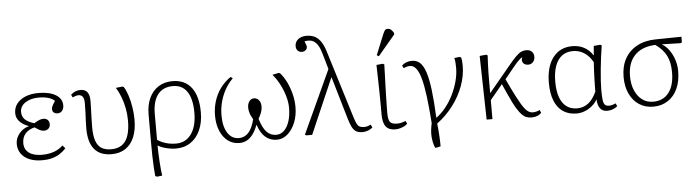

<svg xmlns="http://www.w3.org/2000/svg" viewBox="-55 -1037 5503 1514"><g transform="rotate(-5 2696.5 -280.0)"><path d="M244 14Q186 14 143.5 -3.5Q101 -21 77.5 -54Q54 -87 54 -131Q54 -176 84 -213Q114 -250 161 -263V-264Q115 -280 89 -308.5Q63 -337 63 -374Q63 -417 87.5 -449Q112 -481 156 -499Q200 -517 259 -517Q346 -517 396 -486.5Q446 -456 446 -403Q446 -377 432.5 -360.5Q419 -344 397 -344Q377 -344 366 -354Q355 -364 355 -381Q355 -389 357.5 -397Q360 -405 366.5 -416Q373 -427 384 -444Q365 -462 333.5 -471.5Q302 -481 259 -481Q194 -481 152 -453Q110 -425 110 -380Q110 -344 132.5 -321Q155 -298 206 -282Q234 -299 249.5 -305Q265 -311 280 -311Q302 -311 314.5 -298.5Q327 -286 327 -264Q327 -243 313.5 -230Q300 -217 277 -217Q263 -217 246.5 -224.5Q230 -232 205 -250Q156 -237 131 -207.5Q106 -178 106 -133Q106 -83 143 -56Q180 -29 247 -29Q281 -29 310.5 -35.5Q340 -42 365 -54.5Q390 -67 412 -88L433 -64Q409 -38 380.5 -20.5Q352 -3 318.5 5.5Q285 14 244 14Z M793 14Q702 14 656.5 -41Q611 -96 611 -206Q611 -239 612.5 -268Q614 -297 615.5 -330Q617 -363 617 -407Q617 -439 606 -455.5Q595 -472 573 -472Q562 -472 550.5 -468.5Q539 -465 525 -459L515 -481Q533 -497 551.5 -504.5Q570 -512 591 -512Q628 -512 645.5 -489Q663 -466 663 -419Q663 -391 662 -368.5Q661 -346 660.5 -324.5Q660 -303 659 -275.5Q658 -248 658 -210Q658 -145 672 -104Q686 -63 715.5 -44Q745 -25 793 -25Q870 -25 907 -78Q944 -131 944 -240Q944 -288 935 -335.5Q926 -383 909.5 -426.5Q893 -470 871 -504L924 -510L935 -504Q952 -477 966 -434Q980 -391 988 -340.5Q996 -290 996 -242Q996 -161 972 -103.5Q948 -46 902.5 -16Q857 14 793 14Z M1133 222 1120 215Q1117 188 1114.5 146.5Q1112 105 1111 56.5Q1110 8 1110 -39V-271Q1110 -347 1135.5 -402Q1161 -457 1208 -487.5Q1255 -518 1320 -518Q1418 -518 1470 -449.5Q1522 -381 1522 -254Q1522 -173 1494.5 -112.5Q1467 -52 1418 -19Q1369 14 1302 14Q1278 14 1250 9Q1222 4 1198 -4.5Q1174 -13 1161 -22H1159Q1159 6 1160.5 39.5Q1162 73 1164 107.5Q1166 142 1169 170.5Q1172 199 1175 217ZM1307 -25Q1358 -25 1395 -53Q1432 -81 1451.5 -132.5Q1471 -184 1471 -255Q1471 -364 1432.5 -421.5Q1394 -479 1320 -479Q1242 -479 1200.5 -426Q1159 -373 1159 -272V-68Q1177 -55 1201 -45Q1225 -35 1252 -30Q1279 -25 1307 -25Z M1804 14Q1753 14 1714 -15Q1675 -44 1653 -96.5Q1631 -149 1631 -217Q1631 -279 1648.5 -334Q1666 -389 1699.5 -434Q1733 -479 1780 -511L1796 -499Q1759 -462 1734 -417Q1709 -372 1695.5 -321Q1682 -270 1682 -215Q1682 -127 1714.5 -76Q1747 -25 1804 -25Q1849 -25 1879.5 -58.5Q1910 -92 1928 -163Q1918 -180 1911 -195.5Q1904 -211 1900.5 -227Q1897 -243 1897 -258Q1897 -288 1911.5 -307.5Q1926 -327 1948 -327Q1972 -327 1987.5 -308Q2003 -289 2003 -257Q2003 -248 2001.5 -240Q2000 -232 1998 -223Q1996 -214 1992 -205Q1988 -196 1983 -185Q1978 -174 1971 -163Q1992 -91 2023 -58Q2054 -25 2099 -25Q2135 -25 2161.5 -50.5Q2188 -76 2203 -122Q2218 -168 2218 -230Q2218 -272 2204 -321Q2190 -370 2165.5 -417Q2141 -464 2110 -499L2162 -510L2173 -504Q2203 -469 2224 -424Q2245 -379 2257 -330Q2269 -281 2269 -231Q2269 -163 2246.5 -107.5Q2224 -52 2186 -19Q2148 14 2101 14Q2048 14 2010.5 -18.5Q1973 -51 1952 -115H1949Q1934 -74 1912.5 -44.5Q1891 -15 1864 -0.5Q1837 14 1804 14Z M2848 -40 2859 -17Q2846 -4 2823.5 4.5Q2801 13 2780 13Q2751 13 2731.5 3Q2712 -7 2698.5 -31.5Q2685 -56 2672 -100L2573 -438H2571L2381 0H2335L2324 -6L2554 -506L2519 -628Q2507 -671 2492 -695.5Q2477 -720 2458.5 -731.5Q2440 -743 2413 -743Q2406 -743 2398 -742Q2390 -741 2385 -739Q2394 -716 2397 -708Q2400 -700 2399.5 -698.5Q2399 -697 2399 -693Q2399 -679 2387 -669Q2375 -659 2358 -659Q2337 -659 2324.5 -672.5Q2312 -686 2312 -707Q2312 -730 2323.5 -746.5Q2335 -763 2355.5 -772.5Q2376 -782 2403 -782Q2442 -782 2469.5 -768Q2497 -754 2517.5 -723.5Q2538 -693 2553 -644L2717 -112Q2728 -77 2737.5 -58Q2747 -39 2760.5 -32.5Q2774 -26 2795 -26Q2807 -26 2820 -29.5Q2833 -33 2848 -40Z M3038 14Q2987 14 2963.5 -16.5Q2940 -47 2940 -114Q2940 -138 2940 -169.5Q2940 -201 2939.5 -236Q2939 -271 2938.5 -307.5Q2938 -344 2937 -379.5Q2936 -415 2935.5 -447Q2935 -479 2934 -505L2984 -510L2996 -504Q2995 -466 2993.5 -422Q2992 -378 2990.5 -332.5Q2989 -287 2988 -245Q2987 -203 2986.5 -171Q2986 -139 2986 -121Q2986 -67 3000.5 -48.5Q3015 -30 3056 -30Q3073 -30 3086.5 -33Q3100 -36 3124 -45L3135 -23Q3126 -12 3110 -4Q3094 4 3075.5 9Q3057 14 3038 14ZM2959 -572 2943 -581 3007 -738Q3016 -759 3023 -770Q3030 -781 3048 -781Q3062 -781 3072 -772.5Q3082 -764 3094 -745V-732Z M3338 186Q3329 164 3324 141Q3319 118 3317.5 93.5Q3316 69 3319 43Q3322 17 3328 -10Q3319 -136 3307.5 -224.5Q3296 -313 3280.5 -368Q3265 -423 3244 -448.5Q3223 -474 3196 -474Q3175 -474 3146 -461L3135 -483Q3151 -498 3171 -505.5Q3191 -513 3215 -513Q3252 -513 3278 -490Q3304 -467 3322 -413Q3340 -359 3351 -270Q3362 -181 3368 -50H3370Q3409 -78 3443.5 -121Q3478 -164 3503.5 -216Q3529 -268 3543.5 -322.5Q3558 -377 3558 -428Q3558 -453 3556 -474.5Q3554 -496 3550 -506L3592 -511L3604 -506Q3608 -493 3609.5 -475.5Q3611 -458 3611 -439Q3611 -360 3581.5 -280Q3552 -200 3498.5 -129Q3445 -58 3371 -3Q3374 22 3376 47.5Q3378 73 3379.5 97Q3381 121 3381.5 141.5Q3382 162 3382 178Q3371 181 3363 183Q3355 185 3349.5 185.5Q3344 186 3338 186Z M4116 14Q4093 14 4074.5 6.5Q4056 -1 4039 -19Q4022 -37 4004 -66Q3992 -84 3975 -118Q3958 -152 3940 -192Q3922 -232 3906 -268L3808 -150V0H3762L3751 -505L3803 -510L3814 -504Q3812 -465 3810.5 -433.5Q3809 -402 3808.5 -370Q3808 -338 3808 -298.5Q3808 -259 3808 -205L3979 -411Q4015 -455 4038.5 -478Q4062 -501 4080.5 -509.5Q4099 -518 4121 -518Q4148 -518 4164 -502.5Q4180 -487 4180 -461Q4180 -436 4165 -419.5Q4150 -403 4127 -403Q4099 -403 4086 -421.5Q4073 -440 4085 -465Q4079 -464 4068 -455Q4057 -446 4042 -430Q4027 -414 4008 -390L3938 -304Q3957 -263 3974.5 -227Q3992 -191 4008.5 -159.5Q4025 -128 4042 -99Q4058 -73 4072 -56.5Q4086 -40 4100.5 -32.5Q4115 -25 4131 -25Q4143 -25 4158.5 -29Q4174 -33 4185 -39L4195 -16Q4186 -6 4173 1Q4160 8 4146 11Q4132 14 4116 14Z M4474 14Q4411 14 4366.5 -16Q4322 -46 4299 -104Q4276 -162 4276 -245Q4276 -373 4331.5 -445.5Q4387 -518 4485 -518Q4537 -518 4578 -496Q4619 -474 4646 -432H4648L4654 -505L4705 -510L4717 -504Q4710 -463 4704 -414.5Q4698 -366 4693 -317.5Q4688 -269 4685.5 -226.5Q4683 -184 4683 -154Q4683 -100 4687 -72.5Q4691 -45 4702 -35Q4713 -25 4735 -25Q4745 -25 4758 -28.5Q4771 -32 4786 -39L4797 -16Q4783 -3 4761.5 5.5Q4740 14 4716 14Q4680 14 4660.5 -10.5Q4641 -35 4639 -82H4638Q4622 -54 4595.5 -32Q4569 -10 4537.5 2Q4506 14 4474 14ZM4481 -26Q4531 -26 4569 -55Q4607 -84 4635 -145Q4635 -168 4635.5 -195Q4636 -222 4637 -252Q4638 -282 4639.5 -314Q4641 -346 4643 -378Q4615 -428 4575 -453.5Q4535 -479 4487 -479Q4435 -479 4399.5 -452.5Q4364 -426 4345.5 -374.5Q4327 -323 4327 -249Q4327 -177 4345 -127Q4363 -77 4397.5 -51.5Q4432 -26 4481 -26Z M5081 13Q5017 13 4969 -18.5Q4921 -50 4894 -107Q4867 -164 4867 -240Q4867 -324 4900.5 -384.5Q4934 -445 4996.5 -479Q5059 -513 5145 -514L5349 -517V-473L5338 -467L5191 -471V-470Q5223 -451 5247.5 -416.5Q5272 -382 5286 -339Q5300 -296 5300 -250Q5300 -170 5273 -111Q5246 -52 5196.5 -19.5Q5147 13 5081 13ZM5083 -26Q5163 -26 5207 -83.5Q5251 -141 5251 -245Q5251 -323 5224.5 -376Q5198 -429 5138 -471L5126 -470Q5026 -463 4972 -404Q4918 -345 4918 -242Q4918 -178 4939 -129Q4960 -80 4997 -53Q5034 -26 5083 -26Z"/></g></svg>

Font: Literata 18pt ExtraLight
Style: Regular
Weight: 250
Designer: Latin by Veronika Burian and Jose Scaglione. Greek by Irene Vlachou. Cyrillic by Vera Evstafieva.
Foundry: TypeTogether
Version: Version 3.103;gftools[0.9.29]